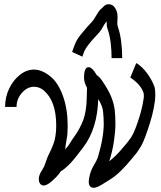

<svg xmlns="http://www.w3.org/2000/svg" viewBox="-20 -856 757 905"><path d="M594 -490 622 -558H624Q651 -541 673.5 -510.5Q696 -480 708 -447Q710 -441 711 -430.5Q712 -420 712 -410Q712 -383 705 -347.5Q698 -312 687 -277Q676 -242 665.5 -213.5Q655 -185 647 -171Q635 -150 624 -135.5Q613 -121 605 -112Q573 -73 547.5 -48.5Q522 -24 499 -10L457 16Q426 35 410 26.5Q394 18 400 -16Q406 -50 421 -74.5Q436 -99 441 -114Q455 -160 462 -200.5Q469 -241 469 -272Q469 -298 466 -328Q465 -343 459 -358Q453 -373 443 -389Q439 -249 372 -161Q353 -136 334 -112Q315 -88 296 -71Q283 -59 275 -54Q267 -49 266 -48Q260 -37 244 -20.5Q228 -4 212 8Q188 24 175 15.5Q162 7 163 -14.5Q164 -36 182 -59H180Q185 -63 190 -76Q195 -89 200 -104Q205 -119 210 -128Q224 -156 231.5 -176.5Q239 -197 241 -213Q243 -225 244 -237Q245 -249 245 -264Q245 -380 186 -430Q166 -447 140 -447Q109 -447 83.5 -418.5Q58 -390 58 -352H4Q4 -398 23 -438Q42 -478 73.5 -503Q105 -528 140 -528Q180 -528 222 -492Q257 -461 278 -400Q299 -339 299 -264Q299 -247 298 -230Q297 -213 294 -199Q292 -190 290.5 -178Q289 -166 287 -152Q301 -166 310 -181.5Q319 -197 328 -209Q357 -249 372.5 -290.5Q388 -332 389 -399Q389 -408 389.5 -417.5Q390 -427 390 -434Q390 -442 389 -445Q385 -451 380.5 -464Q376 -477 376 -490Q376 -535 394 -539Q412 -543 435 -504H434Q437 -502 445 -495Q453 -488 461 -476Q490 -434 503.5 -401.5Q517 -369 521 -336Q524 -305 524 -272Q524 -238 517 -190Q510 -142 495 -96Q529 -122 562 -163Q578 -181 586 -192Q594 -203 599 -210Q609 -226 619 -252Q629 -278 638 -307.5Q647 -337 652.5 -364.5Q658 -392 658 -410Q657 -416 656 -420Q642 -459 595 -490ZM658 -410V-399Q658 -382 658.5 -390.5Q659 -399 658 -410ZM556 -582H506Q506 -619 501.5 -655.5Q497 -692 486 -723Q483 -731 483 -739Q483 -747 483 -755Q476 -748 469.5 -737Q463 -726 458 -717Q451 -706 437.5 -692Q424 -678 412 -664Q392 -640 384 -627Q376 -614 368 -589L320 -611Q335 -657 347.5 -675Q360 -693 374 -709Q393 -732 402.5 -741.5Q412 -751 418 -759Q421 -762 428 -774Q435 -786 443.5 -799Q452 -812 459 -816Q461 -818 470 -827Q479 -836 493 -836Q511 -836 522.5 -818.5Q534 -801 534 -778Q534 -759 534 -758.5Q534 -758 533 -775Q534 -763 533 -751.5Q532 -740 536 -728Q546 -700 551 -661.5Q556 -623 556 -582Z"/></svg>

Font: Syne
Style: Italic
Weight: 400
Italic angle: -9°
Designer: Lucas Descroix
Foundry: Bonjour Monde
Version: Version 2.000; ttfautohint (v1.8.3)